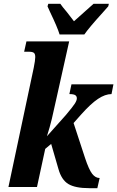

<svg xmlns="http://www.w3.org/2000/svg" viewBox="-20 -976 612 1002"><path d="M404 -379 364 -334 424 -151Q444 -91 461 -69Q478 -47 500 -47L488 6H446Q373 6 337 -15.5Q301 -37 285 -94L247 -225L216 -199L173 0H24L156 -622Q164 -662 164 -678Q164 -695 156.5 -700.5Q149 -706 131 -706H106L118 -760H341L274 -460Q261 -399 250.5 -355.5Q240 -312 225 -265L324 -376Q361 -420 371 -436Q381 -452 381 -463Q381 -474 372.5 -479.5Q364 -485 342 -485L353 -536H572L562 -485Q529 -485 491.5 -460Q454 -435 404 -379ZM241 -914 228 -943 232 -956H295Q305 -941 329 -913Q336 -903 346 -891Q356 -879 366 -865L468 -956H548L545 -943L515 -909Q445 -832 420 -796H291Q280 -833 241 -914Z"/></svg>

Font: Noto Serif CondExtraBold
Style: Italic
Weight: 800
Width: 3
Italic angle: -12°
Designer: Monotype Design Team
Foundry: Monotype Imaging Inc.
Version: Version 1.001